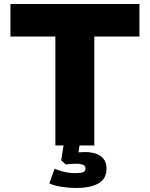

<svg xmlns="http://www.w3.org/2000/svg" viewBox="-20 -725 747 957"><path d="M256 0V-543H32V-705H675V-543H450V0ZM359 212Q326 212 288.5 206.5Q251 201 226 189L252 116Q270 124 297.5 131Q325 138 357 138Q381 138 393.5 133.5Q406 129 406 114Q406 100 392 95.5Q378 91 360 91Q352 91 335 92Q318 93 308 95L285 74L300 -20H379L367 67L332 42Q343 37 364.5 35Q386 33 407 33Q431 33 455 40Q479 47 495 65.5Q511 84 511 116Q511 152 491 173Q471 194 437 203Q403 212 359 212Z"/></svg>

Font: Nunito Sans 6pt Black
Style: Regular
Weight: 900
Version: Version 3.101;gftools[0.9.27]